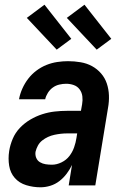

<svg xmlns="http://www.w3.org/2000/svg" viewBox="-20 -788 540 816"><path d="M152 8Q121 8 91.5 -1Q62 -10 43 -31.5Q24 -53 19 -83.5Q14 -114 19 -146Q23 -172 34 -198Q45 -224 64.5 -244.5Q84 -265 108.5 -279.5Q133 -294 159.5 -302.5Q186 -311 212.5 -314Q239 -317 265 -317H324L329 -345Q332 -362 330 -378.5Q328 -395 318.5 -408Q309 -421 293.5 -426.5Q278 -432 261 -432Q247 -432 232 -428.5Q217 -425 204.5 -416Q192 -407 183.5 -393.5Q175 -380 172 -366H61V-367Q65 -389 75 -411.5Q85 -434 100 -453.5Q115 -473 135 -488Q155 -503 177.5 -512Q200 -521 223.5 -524.5Q247 -528 269 -528Q296 -528 322.5 -523.5Q349 -519 371 -507Q393 -495 409.5 -476Q426 -457 434 -433Q442 -409 443 -382.5Q444 -356 439 -329L385 0H272L286 -87Q277 -68 263.5 -50Q250 -32 232.5 -18.5Q215 -5 194 1.5Q173 8 152 8ZM201 -88Q221 -88 241.5 -98Q262 -108 275 -125Q288 -142 295 -162Q302 -182 305 -202L308 -221H265Q252 -221 238.5 -219.5Q225 -218 211 -215Q197 -212 184 -206Q171 -200 159.5 -191Q148 -182 141 -169Q134 -156 131 -143Q129 -129 134 -117Q139 -105 150 -98.5Q161 -92 174 -90Q187 -88 201 -88ZM391 -577 264 -712 339 -768 453 -623ZM221 -577 94 -712 169 -768 283 -623Z"/></svg>

Font: Iosevka Oblique
Style: Bold
Weight: 700
Italic angle: -9°
Monospace: yes
Designer: Belleve Invis
Foundry: Belleve Invis
Version: Version 32.5.0; ttfautohint (v1.8.4)